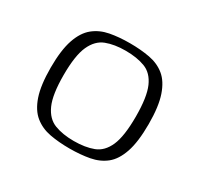

<svg xmlns="http://www.w3.org/2000/svg" viewBox="-98 -521 669 645"><g transform="rotate(30 237.0 -199.0)"><path d="M237 5Q195 5 160.5 -1.5Q126 -8 100.5 -28.5Q75 -49 61 -90Q47 -131 47 -199Q47 -267 61 -308Q75 -349 100.5 -369.5Q126 -390 160.5 -396.5Q195 -403 237 -403Q279 -403 314 -396.5Q349 -390 374 -369.5Q399 -349 413 -308Q427 -267 427 -199Q427 -130 413 -89Q399 -48 374 -28Q349 -8 314 -1.5Q279 5 237 5ZM237 -24Q281 -24 312.5 -36Q344 -48 360.5 -85.5Q377 -123 377 -199Q377 -275 360.5 -312.5Q344 -350 312.5 -362Q281 -374 237 -374Q194 -374 162.5 -362Q131 -350 114 -312.5Q97 -275 97 -199Q97 -123 114 -85.5Q131 -48 162.5 -36Q194 -24 237 -24Z"/></g></svg>

Font: Genos Light
Style: Regular
Weight: 300
Designer: Robert E. Leuschke
Foundry: Robert E. Leuschke
Version: Version 1.010